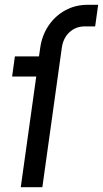

<svg xmlns="http://www.w3.org/2000/svg" viewBox="-20 -780 429 800"><path d="M66.5 0 131 -461H30.5L42 -545H142.5L147.5 -580.5Q155 -633 182.5 -673.5Q210 -714 252 -737Q294 -760 345.5 -760H389L376.5 -670H333Q295.5 -670 269.2 -645.5Q243 -621 237.5 -580.5L156.5 0Z"/></svg>

Font: Mohave Light Medium
Style: Italic
Weight: 500
Italic angle: -8°
Version: Version 2.003